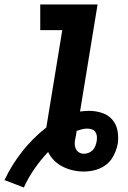

<svg xmlns="http://www.w3.org/2000/svg" viewBox="-50 -755 570 854"><path d="M56 79 -30 46Q2 -22 49 -81.5Q96 -141 156 -188Q156 -189 156.5 -190.5Q157 -192 157 -194L227 -621H129V-735H384L306 -259Q316 -260 326 -261Q336 -262 346 -262Q375 -262 403 -253Q431 -244 449 -223.5Q467 -203 472.5 -174.5Q478 -146 474 -117Q471 -100 464.5 -83Q458 -66 448 -50.5Q438 -35 423.5 -23.5Q409 -12 392 -5Q375 2 357.5 5Q340 8 323 8Q298 8 274 2.5Q250 -3 228.5 -14Q207 -25 190.5 -41.5Q174 -58 164 -79Q131 -44 103.5 -4.5Q76 35 56 79ZM323 -71Q333 -71 343.5 -75Q354 -79 362 -87Q370 -95 374 -105.5Q378 -116 380 -127Q382 -138 381 -148.5Q380 -159 374.5 -167.5Q369 -176 359 -179.5Q349 -183 338 -183Q326 -183 314.5 -180Q303 -177 291 -173Q290 -163 288 -153.5Q286 -144 284 -134Q282 -123 282.5 -112Q283 -101 288 -91.5Q293 -82 302.5 -76.5Q312 -71 323 -71Z"/></svg>

Font: Iosevka Slab Heavy Oblique
Style: Regular
Weight: 900
Italic angle: -9°
Monospace: yes
Designer: Belleve Invis
Foundry: Belleve Invis
Version: Version 11.1.1; ttfautohint (v1.8.3)